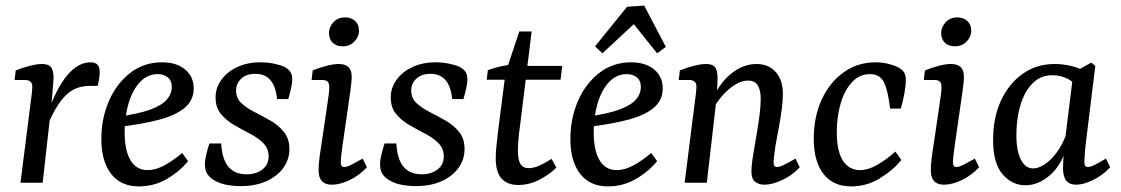

<svg xmlns="http://www.w3.org/2000/svg" viewBox="-20 -651 3993 684"><path d="M53 0 89 -285Q91 -297 93 -315Q95 -333 95 -343Q95 -355 88 -360.5Q81 -366 71 -366H32L36 -400Q55 -408 82.5 -415.5Q110 -423 129 -423Q157 -423 165 -406.5Q173 -390 170 -360L163 -276L132 0ZM149 -246Q182 -339 220.5 -384Q259 -429 302 -429Q319 -429 327 -421Q335 -413 335 -395Q335 -382 333 -369.5Q331 -357 328 -345H299Q250 -345 216.5 -313.5Q183 -282 153 -213Z M557 -429Q609 -429 639.5 -403.5Q670 -378 670 -336Q670 -294 638 -267Q606 -240 545 -224Q484 -208 396 -198L399 -235Q473 -245 515 -260.5Q557 -276 574.5 -296.5Q592 -317 592 -341Q592 -364 577.5 -375.5Q563 -387 542 -387Q505 -387 478.5 -358.5Q452 -330 438 -283Q424 -236 424 -181Q424 -115 445 -80Q466 -45 506 -45Q534 -45 565 -61.5Q596 -78 629 -106L650 -77Q620 -40 574.5 -13.5Q529 13 475 13Q410 13 375.5 -32Q341 -77 341 -156Q341 -228 367.5 -290Q394 -352 443 -390.5Q492 -429 557 -429Z M838 12Q811 12 787.5 7.5Q764 3 746 -7Q728 -17 719 -30.5Q710 -44 710 -65Q710 -81 715 -101.5Q720 -122 726 -140H768Q771 -84 793.5 -57Q816 -30 859 -30Q892 -30 914.5 -47Q937 -64 937 -94Q937 -122 918 -141Q899 -160 871 -174.5Q843 -189 814.5 -205.5Q786 -222 767 -245Q748 -268 748 -304Q748 -338 768.5 -366.5Q789 -395 825 -412Q861 -429 908 -429Q932 -429 954.5 -424.5Q977 -420 993 -413Q1009 -404 1015 -394Q1021 -384 1021 -369Q1021 -354 1016.5 -334.5Q1012 -315 1007 -298H967Q962 -345 942.5 -366.5Q923 -388 890 -388Q857 -388 839 -370.5Q821 -353 821 -329Q821 -301 840 -283.5Q859 -266 887.5 -251.5Q916 -237 944 -221Q972 -205 991.5 -181Q1011 -157 1011 -120Q1011 -83 989.5 -53Q968 -23 929 -5.5Q890 12 838 12Z M1162 7Q1115 7 1115 -44Q1115 -62 1117.5 -83.5Q1120 -105 1124 -129L1147 -285Q1150 -303 1151.5 -317Q1153 -331 1153 -340Q1153 -356 1146.5 -361Q1140 -366 1129 -366H1090L1094 -400Q1121 -411 1145 -417Q1169 -423 1186 -423Q1210 -423 1221.5 -412Q1233 -401 1233 -377Q1233 -368 1231.5 -354.5Q1230 -341 1228 -326L1200 -131Q1198 -116 1196 -99.5Q1194 -83 1194 -73Q1194 -56 1206 -56Q1216 -56 1231.5 -64Q1247 -72 1272 -86L1287 -55Q1260 -26 1225.5 -9.5Q1191 7 1162 7ZM1201 -486Q1179 -486 1165.5 -498.5Q1152 -511 1152 -533Q1152 -555 1168 -572Q1184 -589 1209 -589Q1232 -589 1245.5 -576Q1259 -563 1259 -542Q1259 -520 1242.5 -503Q1226 -486 1201 -486Z M1462 12Q1435 12 1411.5 7.5Q1388 3 1370 -7Q1352 -17 1343 -30.5Q1334 -44 1334 -65Q1334 -81 1339 -101.5Q1344 -122 1350 -140H1392Q1395 -84 1417.5 -57Q1440 -30 1483 -30Q1516 -30 1538.5 -47Q1561 -64 1561 -94Q1561 -122 1542 -141Q1523 -160 1495 -174.5Q1467 -189 1438.5 -205.5Q1410 -222 1391 -245Q1372 -268 1372 -304Q1372 -338 1392.5 -366.5Q1413 -395 1449 -412Q1485 -429 1532 -429Q1556 -429 1578.5 -424.5Q1601 -420 1617 -413Q1633 -404 1639 -394Q1645 -384 1645 -369Q1645 -354 1640.5 -334.5Q1636 -315 1631 -298H1591Q1586 -345 1566.5 -366.5Q1547 -388 1514 -388Q1481 -388 1463 -370.5Q1445 -353 1445 -329Q1445 -301 1464 -283.5Q1483 -266 1511.5 -251.5Q1540 -237 1568 -221Q1596 -205 1615.5 -181Q1635 -157 1635 -120Q1635 -83 1613.5 -53Q1592 -23 1553 -5.5Q1514 12 1462 12Z M1826 8Q1788 8 1767 -14.5Q1746 -37 1746 -89Q1746 -109 1749 -135Q1752 -161 1754 -180L1781 -392L1830 -539H1874L1832 -198Q1829 -178 1827 -154.5Q1825 -131 1825 -115Q1825 -82 1834 -67Q1843 -52 1863 -52Q1882 -52 1902.5 -61.5Q1923 -71 1945 -85L1962 -54Q1941 -32 1904 -12Q1867 8 1826 8ZM1714 -367 1718 -401Q1736 -408 1759 -413.5Q1782 -419 1807 -421L1835 -416H1983L1977 -367Z M2228 -429Q2280 -429 2310.5 -403.5Q2341 -378 2341 -336Q2341 -294 2309 -267Q2277 -240 2216 -224Q2155 -208 2067 -198L2070 -235Q2144 -245 2186 -260.5Q2228 -276 2245.5 -296.5Q2263 -317 2263 -341Q2263 -364 2248.5 -375.5Q2234 -387 2213 -387Q2176 -387 2149.5 -358.5Q2123 -330 2109 -283Q2095 -236 2095 -181Q2095 -115 2116 -80Q2137 -45 2177 -45Q2205 -45 2236 -61.5Q2267 -78 2300 -106L2321 -77Q2291 -40 2245.5 -13.5Q2200 13 2146 13Q2081 13 2046.5 -32Q2012 -77 2012 -156Q2012 -228 2038.5 -290Q2065 -352 2114 -390.5Q2163 -429 2228 -429ZM2100 -486 2214 -627 2275 -631 2352 -484 2321 -461 2238 -565 2126 -461Z M2703 7Q2683 7 2670 -3.5Q2657 -14 2657 -40Q2657 -56 2660 -78.5Q2663 -101 2668 -128Q2672 -154 2677.5 -185Q2683 -216 2686.5 -246.5Q2690 -277 2690 -300Q2690 -330 2679.5 -347Q2669 -364 2645 -364Q2622 -364 2597.5 -348.5Q2573 -333 2551.5 -308Q2530 -283 2517 -255L2512 -281Q2538 -350 2582 -386.5Q2626 -423 2675 -423Q2718 -423 2743.5 -394.5Q2769 -366 2769 -316Q2769 -290 2764.5 -258Q2760 -226 2754 -193.5Q2748 -161 2743 -134Q2740 -113 2738 -97.5Q2736 -82 2736 -72Q2736 -56 2748 -56Q2757 -56 2772.5 -63.5Q2788 -71 2814 -86L2829 -55Q2802 -26 2766.5 -9.5Q2731 7 2703 7ZM2419 0 2455 -285Q2457 -297 2459 -316Q2461 -335 2461 -343Q2461 -355 2454 -360.5Q2447 -366 2437 -366H2398L2402 -400Q2429 -411 2453.5 -417Q2478 -423 2495 -423Q2523 -423 2530.5 -406.5Q2538 -390 2536 -362L2534 -312L2498 0Z M3012 13Q2948 13 2913.5 -31.5Q2879 -76 2879 -157Q2879 -234 2907 -295.5Q2935 -357 2985 -393Q3035 -429 3099 -429Q3122 -429 3143 -424Q3164 -419 3180 -411Q3196 -402 3201.5 -392Q3207 -382 3207 -367Q3207 -347 3202 -318.5Q3197 -290 3189 -264H3151Q3144 -325 3130 -356Q3116 -387 3079 -387Q3042 -387 3015.5 -358.5Q2989 -330 2975 -283Q2961 -236 2961 -181Q2961 -112 2983 -78.5Q3005 -45 3044 -45Q3072 -45 3104 -63Q3136 -81 3170 -111L3191 -81Q3162 -45 3115 -16Q3068 13 3012 13Z M3343 7Q3296 7 3296 -44Q3296 -62 3298.5 -83.5Q3301 -105 3305 -129L3328 -285Q3331 -303 3332.5 -317Q3334 -331 3334 -340Q3334 -356 3327.5 -361Q3321 -366 3310 -366H3271L3275 -400Q3302 -411 3326 -417Q3350 -423 3367 -423Q3391 -423 3402.5 -412Q3414 -401 3414 -377Q3414 -368 3412.5 -354.5Q3411 -341 3409 -326L3381 -131Q3379 -116 3377 -99.5Q3375 -83 3375 -73Q3375 -56 3387 -56Q3397 -56 3412.5 -64Q3428 -72 3453 -86L3468 -55Q3441 -26 3406.5 -9.5Q3372 7 3343 7ZM3382 -486Q3360 -486 3346.5 -498.5Q3333 -511 3333 -533Q3333 -555 3349 -572Q3365 -589 3390 -589Q3413 -589 3426.5 -576Q3440 -563 3440 -542Q3440 -520 3423.5 -503Q3407 -486 3382 -486Z M3633 9Q3585 9 3551 -31Q3517 -71 3518 -156Q3518 -231 3545.5 -291.5Q3573 -352 3622.5 -387.5Q3672 -423 3737 -423Q3766 -423 3793.5 -416.5Q3821 -410 3844 -399L3824 -332Q3806 -360 3781 -371.5Q3756 -383 3730 -383Q3695 -383 3670.5 -364.5Q3646 -346 3630.5 -315Q3615 -284 3608 -247Q3601 -210 3601 -173Q3600 -117 3616 -84Q3632 -51 3661 -51Q3679 -51 3701.5 -65.5Q3724 -80 3744 -107Q3764 -134 3778 -171L3790 -164Q3772 -77 3728 -34Q3684 9 3633 9ZM3814 7Q3790 7 3778.5 -7.5Q3767 -22 3767 -52Q3767 -63 3768 -80.5Q3769 -98 3771 -125L3804 -393L3868 -428L3882 -416L3847 -131Q3846 -118 3844.5 -101Q3843 -84 3843 -75Q3843 -56 3855 -56Q3864 -56 3879.5 -63.5Q3895 -71 3920 -86L3935 -55Q3908 -26 3873.5 -9.5Q3839 7 3814 7Z"/></svg>

Font: Yrsa
Style: Italic
Weight: 400
Italic angle: -7.10001°
Designer: Anna Giedrys (Yrsa+Rasa design), David Brezina (Yrsa art-direction, Rasa art-direction, design)
Foundry: Rosetta Type Foundry
Version: Version 2.004